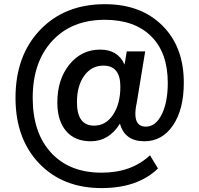

<svg xmlns="http://www.w3.org/2000/svg" viewBox="-20 -829 972 937"><path d="M475.6 88.9Q286.1 88.9 170.9 -31.7Q55.7 -152.3 55.7 -351.6Q55.7 -557.6 175.8 -683.1Q295.9 -808.6 492.2 -808.6Q667 -808.6 772 -704.6Q877 -600.6 877 -425.8Q877 -294.9 824.2 -217.3Q771.5 -139.6 684.6 -139.6Q588.9 -139.6 565.4 -225.6Q511.7 -139.6 422.9 -139.6Q344.7 -139.6 302.2 -189.9Q259.8 -240.2 259.8 -329.1Q259.8 -441.4 318.8 -514.2Q377.9 -586.9 468.8 -586.9Q555.7 -586.9 587.9 -513.7L598.6 -578.1H688.5L647.5 -328.1Q640.6 -297.9 640.6 -273.4Q640.6 -210.9 691.4 -210.9Q739.3 -210.9 769 -270Q798.8 -329.1 798.8 -424.8Q798.8 -571.3 717.8 -651.9Q636.7 -732.4 491.2 -732.4Q330.1 -732.4 234.9 -629.4Q139.6 -526.4 139.6 -351.6Q139.6 -180.7 229.5 -83.5Q319.3 13.7 475.6 13.7Q622.1 13.7 711.9 -71.3L751 -6.8Q652.3 88.9 475.6 88.9ZM355.5 -330.1Q355.5 -215.8 439.5 -215.8Q496.1 -215.8 531.7 -269Q567.4 -322.3 567.4 -406.2Q567.4 -508.8 484.4 -508.8Q426.8 -508.8 391.1 -459.5Q355.5 -410.2 355.5 -330.1Z"/></svg>

Font: Min Sans Medium
Style: Regular
Weight: 500
Designer: Jinseong-Kim, NotoSansCJK, Nunito
Foundry: Jinseong-Kim
Version: Version 1.400;Glyphs 3.1.2 (3151)